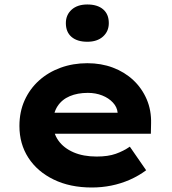

<svg xmlns="http://www.w3.org/2000/svg" viewBox="-20 -823 764 853"><path d="M387.9 10Q291 10 218.4 -25.4Q145.8 -60.7 106 -122.2Q66.3 -183.6 66.3 -263.3Q66.3 -326.2 89.3 -377.2Q112.3 -428.2 153.3 -465.2Q194.4 -502.2 249.4 -522.2Q304.4 -542.2 368 -542.2Q429.6 -542.2 481.7 -522.6Q533.7 -503 572.2 -467Q610.6 -431 631.7 -381.9Q652.8 -332.8 651.2 -274L650.2 -228.8H170.9L147.9 -322.3H519.8L502.6 -301.9V-322.4Q500.3 -347.4 481.7 -367.3Q463.2 -387.3 434.1 -398.9Q405 -410.4 370.3 -410.4Q324.6 -410.4 289.9 -395.7Q255.2 -381 235.5 -351Q215.9 -321 215.9 -275.5Q215.9 -231.4 239.6 -198.3Q263.3 -165.2 306.7 -146.3Q350.1 -127.5 409.4 -127.5Q460.2 -127.5 494.6 -139.8Q529 -152 556.8 -171.4L629.3 -66.6Q595.9 -41.7 556.3 -24.3Q516.7 -7 474.5 1.5Q432.3 10 387.9 10ZM368 -637.5Q322.9 -637.5 297.7 -659.1Q272.6 -680.7 272.6 -720.3Q272.6 -756.8 298.2 -780Q323.9 -803.1 368 -803.1Q413 -803.1 438.2 -781.5Q463.4 -759.9 463.4 -720.3Q463.4 -683.9 437.7 -660.7Q412 -637.5 368 -637.5Z"/></svg>

Font: Lexend Exa
Style: Regular
Weight: 400
Designer: Bonnie Shaver-Troup, Thomas Jockin
Foundry: Lexend
Version: Version 1.007